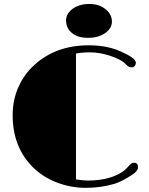

<svg xmlns="http://www.w3.org/2000/svg" viewBox="-20 -925 741 955"><path d="M646.5 -115.7Q666.5 -115.7 666.5 -93.3Q666.5 -74.7 638.2 -56.2Q585.4 -21.5 549.3 -10.7Q481.4 9.3 406.7 9.3Q332 9.3 262.9 -17.3Q193.8 -43.9 145 -91.8Q43 -192.4 43 -351.6Q43 -428.2 71.8 -492.4Q100.6 -556.6 151.4 -602.5Q258.8 -699.7 421.4 -699.7Q512.7 -699.7 582 -668.5Q655.8 -635.7 655.8 -612.8Q655.8 -603.5 649.7 -596.7Q643.6 -589.8 635.7 -589.8Q620.1 -589.8 607.4 -603.8Q594.7 -617.7 573 -628.9Q551.3 -640.1 525.4 -648.4Q472.7 -664.6 429.4 -664.6Q386.2 -664.6 357.9 -658.7V-32.7Q392.1 -26.9 418.5 -26.9Q444.8 -26.9 472.2 -30.3Q499.5 -33.7 525.9 -41.5Q585 -59.1 614.7 -93.3Q625.5 -106 631.8 -110.8Q638.2 -115.7 646.5 -115.7ZM308.6 -823.7Q308.6 -856.4 340.8 -880.9Q374 -905.3 424.3 -905.3Q475.1 -905.3 507.8 -877Q536.6 -852.1 536.6 -817.9Q536.6 -783.7 503.4 -760.7Q469.7 -736.8 418.2 -736.8Q366.7 -736.8 337.6 -761Q308.6 -785.2 308.6 -823.7Z"/></svg>

Font: Limelight
Style: Regular
Weight: 400
Designer: Nicole Fally
Foundry: Nicole Fally
Version: Version 1.002